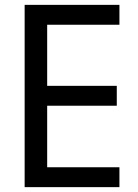

<svg xmlns="http://www.w3.org/2000/svg" viewBox="-20 -770 567 790"><path d="M81.4 0V-750H471.4V-668.2H174.1V-416.8H460.5V-335H174.1V-81.8H471.4V0Z"/></svg>

Font: Spartan Med
Style: Regular
Weight: 500
Designer: Matt Bailey, Mirko Velimirovic
Foundry: Matt Bailey
Version: Version 1.005